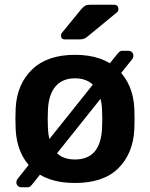

<svg xmlns="http://www.w3.org/2000/svg" viewBox="-20 -761 632 809"><path d="M296 10Q176 10 113.5 -52Q51 -114 46 -216Q45 -234 45 -260Q45 -286 46 -304Q51 -406 115 -468Q179 -530 296 -530Q413 -530 477 -468Q541 -406 546 -304Q547 -286 547 -260Q547 -234 546 -216Q541 -114 478.5 -52Q416 10 296 10ZM296 -89Q404 -89 410 -221Q411 -236 411 -260Q411 -284 410 -299Q407 -363 378 -397Q349 -431 296 -431Q243 -431 214 -397Q185 -363 182 -299Q181 -284 181 -260Q181 -236 182 -221Q188 -89 296 -89ZM69 28Q61 28 55 22Q49 16 49 8Q49 6 49.5 2.5Q50 -1 53 -6L473 -532Q476 -536 481.5 -541.5Q487 -547 496 -547H522Q530 -547 536 -541Q542 -535 542 -527Q542 -525 541.5 -521.5Q541 -518 538 -513L118 13Q115 17 110 22.5Q105 28 95 28ZM253 -595Q237 -595 237 -611Q237 -619 242 -624L323 -723Q333 -734 340 -737.5Q347 -741 360 -741H460Q479 -741 479 -722Q479 -715 474 -710L350 -608Q342 -601 334.5 -598Q327 -595 314 -595Z"/></svg>

Font: Rubik Medium
Style: Regular
Weight: 500
Designer: Hubert and Fischer
Foundry: Hubert and Fischer
Version: Version 2.300; ttfautohint (v1.8.4.7-5d5b);gftools[0.9.30]